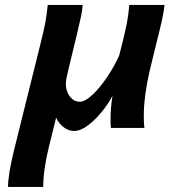

<svg xmlns="http://www.w3.org/2000/svg" viewBox="-20 -513 680 770"><path d="M423.3 -34.2Q423.3 -80.6 431.2 -129.4Q417.5 -101.6 391.1 -68.1Q364.7 -34.7 334.2 -11.2Q303.7 12.2 277.8 12.2Q259.8 12.2 244.6 3.4Q229.5 -5.4 219.5 -17.8Q209.5 -30.3 205.1 -41L176.8 72.8Q153.3 168 153.3 236.8H12.2Q12.2 187.5 36.6 87.9L142.6 -338.4Q155.3 -388.7 161.4 -420.4Q167.5 -452.1 171.4 -493.2H311.5Q310.1 -472.7 305.2 -448.5Q300.3 -424.3 289.6 -379.9L281.7 -347.7L256.3 -242.2Q249 -211.9 246.6 -199.7Q244.1 -187.5 244.1 -174.8Q244.1 -158.7 250.7 -142.6Q257.3 -126.5 270 -115.7Q282.7 -105 300.3 -105Q321.3 -105 351.3 -133.3Q381.3 -161.6 410.4 -205.1Q439.5 -248.5 458 -290.5Q480.5 -377 488 -415.8Q495.6 -454.6 498.5 -493.2H639.6Q637.7 -468.8 628.7 -428.2Q619.6 -387.7 603 -322.8L578.6 -222.2Q568.8 -178.7 562.7 -132.6Q556.6 -86.4 556.6 -48.8Q556.6 -17.6 559.1 0H424.8Q423.3 -10.3 423.3 -34.2Z"/></svg>

Font: Lesson One
Style: Bold Italic
Weight: 700
Italic angle: -14°
Designer: But Ko, Victor Gaultney, Annie Olsen, Julie Remington, Don Collingsworth, Eric Hays, Becca Hirsbrunner
Version: Version 1.100